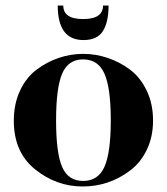

<svg xmlns="http://www.w3.org/2000/svg" viewBox="-20 -665 604 695"><path d="M209 -645Q209 -596 281 -596Q353 -596 353 -645H373Q373 -585 352.5 -552.5Q332 -520 282 -520Q189 -520 189 -645ZM205 -60.5Q227 -10 281 -10Q335 -10 358 -61Q381 -112 381 -229.5Q381 -347 358 -398.5Q335 -450 281 -450Q227 -450 205 -398.5Q183 -347 183 -229Q183 -111 205 -60.5ZM30 -228Q30 -289 52.5 -337Q75 -385 112.5 -413Q150 -441 193 -455.5Q236 -470 281 -470Q326 -470 369.5 -455.5Q413 -441 450.5 -413Q488 -385 511 -337Q534 -289 534 -229Q534 -169 511 -122Q488 -75 450 -47Q374 10 279 10Q184 10 107 -52Q30 -114 30 -228Z"/></svg>

Font: Rozha One
Style: Regular
Weight: 400
Designer: Tim Donaldson, Indian Type Foundry
Foundry: Indian Type Foundry
Version: Version 1.300;PS 1.0;hotconv 1.0.78;makeotf.lib2.5.61930; tt